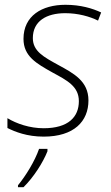

<svg xmlns="http://www.w3.org/2000/svg" viewBox="-20 -560 465 801"><path d="M162 10C289 10 349 -54 349 -141C349 -222 287 -254 223 -289C163 -322 117 -346 117 -401C117 -472 174 -505 252 -505C306 -505 355 -491 389 -474L402 -508C366 -525 316 -540 253 -540C155 -540 78 -494 78 -398C78 -325 132 -295 200 -257C259 -225 309 -200 309 -138C309 -72 265 -25 162 -25C104 -25 49 -44 11 -67V-26C43 -10 93 10 162 10ZM55 213V221H78C120 180 160 117 178 71V61H143C125 113 87 174 55 213Z"/></svg>

Font: Noto Sans ExtraLight
Style: Italic
Weight: 200
Italic angle: -12°
Designer: Monotype Design Team
Foundry: Monotype Imaging Inc.
Version: Version 2.013